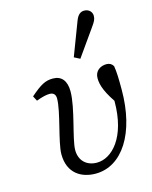

<svg xmlns="http://www.w3.org/2000/svg" viewBox="-117 -842 736 932"><g transform="rotate(-15 251.5 -376.5)"><path d="M247 13C381 13 474 -130 474 -348C474 -408 473 -437 468 -468C461 -480 450 -487 434 -487C405 -487 375 -470 375 -432C375 -397 389 -355 445 -278L448 -346L422 -381C425 -351 426 -329 426 -303C426 -121 342 -37 267 -37C214 -37 180 -71 180 -123C180 -178 232 -320 232 -405C232 -457 209 -487 165 -487C127 -487 103 -474 50 -428L63 -403C95 -415 115 -419 130 -419C150 -419 160 -408 160 -388C160 -322 110 -181 110 -121C110 -24 177 13 247 13ZM290 -560 319 -545C350 -589 382 -634 413 -678C430 -702 436 -712 436 -730C436 -749 421 -766 397 -766C380 -766 365 -757 354 -728C333 -672 311 -616 290 -560Z"/></g></svg>

Font: Source Serif Variable
Style: Italic
Weight: 389
Italic angle: -12°
Designer: Frank Grießhammer
Foundry: Adobe Systems Incorporated
Version: Version 3.001;hotconv 1.0.111;makeotfexe 2.5.65597